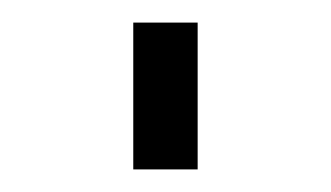

<svg xmlns="http://www.w3.org/2000/svg" viewBox="-20 -375 293 170"><path d="M98 -225V-355H155V-225Z"/></svg>

Font: Mplus 1p Light
Style: Regular
Weight: 300
Version: Version 1.061